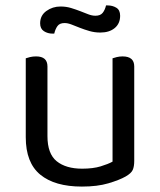

<svg xmlns="http://www.w3.org/2000/svg" viewBox="-20 -675 591 708"><path d="M75 -460Q80 -462 90.5 -464.5Q101 -467 113 -467Q155 -467 155 -430V-173Q155 -108 189 -80.5Q223 -53 283 -53Q323 -53 351 -61.5Q379 -70 395 -79V-460Q400 -462 410.5 -464.5Q421 -467 432 -467Q475 -467 475 -430V-82Q475 -61 469.5 -48.5Q464 -36 443 -24Q420 -11 379.5 1Q339 13 282 13Q182 13 128.5 -31Q75 -75 75 -169ZM203 -651Q224 -651 242 -645.5Q260 -640 275.5 -634Q291 -628 305 -622.5Q319 -617 332 -617Q350 -617 358.5 -627.5Q367 -638 371 -655H377Q395 -655 409 -646.5Q423 -638 423 -617Q423 -588 403 -571.5Q383 -555 350 -555Q329 -555 310 -560.5Q291 -566 274.5 -572.5Q258 -579 244 -584.5Q230 -590 218 -590Q200 -590 192 -579Q184 -568 180 -551H174Q156 -551 142 -560Q128 -569 128 -589Q128 -618 151 -634.5Q174 -651 203 -651Z"/></svg>

Font: Baloo Da 2
Style: Regular
Weight: 400
Designer: Noopur Datye, Sulekha Rajkumar and Ek Type
Foundry: Ek Type
Version: Version 1.640;hotconv 1.0.111;makeotfexe 2.5.65597; ttfautoh